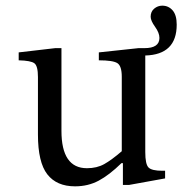

<svg xmlns="http://www.w3.org/2000/svg" viewBox="-20 -648 644 678"><path d="M563 -45V-18L436 5H414V-72H409Q366 -30 328.5 -10Q291 10 245 10Q180 10 147 -32.5Q114 -75 114 -173V-376Q114 -415 101.5 -424.5Q89 -434 46 -435V-463L175 -478H197V-186Q197 -54 287 -54Q322 -54 348 -68.5Q374 -83 410 -114V-377Q410 -415 394.5 -425Q379 -435 329 -435V-463L469 -478H490Q543 -478 543 -514Q543 -532 527.5 -553.5Q512 -575 512 -589Q512 -607 524.5 -617.5Q537 -628 553 -628Q575 -628 589.5 -611.5Q604 -595 604 -561Q604 -455 493 -452V-111Q493 -68 504.5 -56.5Q516 -45 553 -45Z"/></svg>

Font: myMathFont
Style: Regular
Weight: 400
Designer: Ross Mills, John Hudson & Paul Hanslow, Tiro Typeworks Ltd; with prior portions MicroPress Inc., and Coen Hoffman. Math 
Foundry: Tiro Typeworks Ltd
Version: Version 2.13 b171